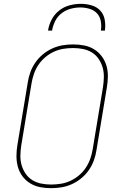

<svg xmlns="http://www.w3.org/2000/svg" viewBox="-20 -975 640 1003"><path d="M247 8Q217 8 189 2.5Q161 -3 137.5 -17.5Q114 -32 97.5 -54Q81 -76 73.5 -103Q66 -130 66 -159.5Q66 -189 71 -218L125 -544Q129 -571 138.5 -597.5Q148 -624 164.5 -648Q181 -672 204 -691Q227 -710 253.5 -722Q280 -734 307.5 -738.5Q335 -743 362 -743Q392 -743 420 -737.5Q448 -732 471.5 -717.5Q495 -703 511.5 -681Q528 -659 536 -632Q544 -605 543.5 -575.5Q543 -546 538 -517L484 -191Q480 -164 470.5 -137.5Q461 -111 444.5 -87Q428 -63 405 -44Q382 -25 355.5 -13Q329 -1 301.5 3.5Q274 8 247 8ZM247 -11Q272 -11 297.5 -15Q323 -19 347 -30Q371 -41 392 -58.5Q413 -76 428 -98.5Q443 -121 451.5 -145.5Q460 -170 464 -194L518 -520Q522 -546 522.5 -572.5Q523 -599 516 -623Q509 -647 495 -667.5Q481 -688 460 -701Q439 -714 413.5 -719Q388 -724 362 -724Q337 -724 311.5 -720Q286 -716 262 -705Q238 -694 217 -676.5Q196 -659 181 -636.5Q166 -614 157.5 -589.5Q149 -565 145 -541L91 -215Q87 -189 86.5 -162.5Q86 -136 93 -112Q100 -88 114 -67.5Q128 -47 149 -34Q170 -21 195.5 -16Q221 -11 247 -11ZM231 -815Q235 -844 249.5 -872Q264 -900 288.5 -919.5Q313 -939 343 -947Q373 -955 402 -955Q431 -955 458.5 -947Q486 -939 504 -919.5Q522 -900 527 -872Q532 -844 528 -815H507Q511 -840 506.5 -864.5Q502 -889 486.5 -905.5Q471 -922 447.5 -929Q424 -936 399 -936Q374 -936 348.5 -929Q323 -922 301.5 -905.5Q280 -889 268 -864.5Q256 -840 252 -815Z"/></svg>

Font: Iosevka SS04 Th Ex Obl
Style: Regular
Weight: 100
Width: 7
Italic angle: -9°
Monospace: yes
Designer: Belleve Invis
Foundry: Belleve Invis
Version: Version 19.0.0; ttfautohint (v1.8.4)